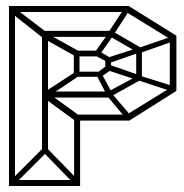

<svg xmlns="http://www.w3.org/2000/svg" viewBox="-20 -620 613 640"><path d="M10 -599H30V0H10ZM227 -227H247V0H227ZM240 -20V0H14L15 -20ZM411 -238V-218H227V-238ZM409 -600V-580H10V-600ZM226 -446H245V-365H226ZM434 -459H453V-356H434ZM23 0 10 -13 122 -125 135 -112ZM234 0 125 -112 138 -125 247 -13ZM120 -110V-508L140 -505V-110ZM232 -432 125 -492 143 -505 244 -449ZM238 -212 134 -288 143 -308 251 -230ZM332 -498 396 -595 411 -585 354 -497ZM335 -505 355 -516 453 -459 443 -443ZM394 -584 409 -600 568 -501 555 -485ZM449 -444 438 -459 555 -499 565 -485ZM546 -501H568V-317H546ZM396 -234 557 -333 568 -317 411 -218ZM439 -370 560 -332V-313L429 -356ZM329 -310 348 -314 414 -237 404 -220ZM337 -313 446 -371 453 -356 349 -298ZM349 -315V-295H140V-315ZM357 -517V-497H124V-517ZM228 -378 248 -370 139 -297 128 -313ZM299 -375 318 -376 350 -317 336 -303ZM318 -381V-364H235V-381ZM303 -451 306 -432H227V-451ZM290 -437 343 -512 362 -508 314 -440ZM331 -421 350 -420V-395H331ZM345 -410 339 -428 436 -459 445 -445ZM345 -404 449 -368 441 -352 326 -390ZM300 -374 339 -404 353 -389 313 -361ZM295 -436 310 -450 352 -425 333 -416ZM125 -492 20 -575 36 -588 133 -514Z"/></svg>

Font: Octagon Variable
Style: Regular
Weight: 400
Designer: Alexander Royter, Emma Schmalisch, Felix Willnauer, Friederike Temme, Greta Wachholz, Jason Tsiakas, Julia Baskal, Julia
Foundry: Type Design @ HAW Hamburg
Version: Version 1.000